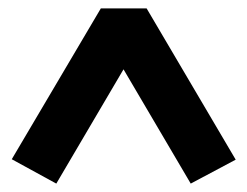

<svg xmlns="http://www.w3.org/2000/svg" viewBox="-20 -556 589 457"><path d="M434 -119 274 -391 114 -119 8 -177 220 -536H329L541 -176Z"/></svg>

Font: Biryani
Style: Bold
Weight: 700
Designer: Dan Reynolds and Mathieu Reguer
Foundry: Dan Reynolds and Mathieu Reguer
Version: Version 1.004; ttfautohint (v1.1) -l 5 -r 5 -G 72 -x 0 -D la